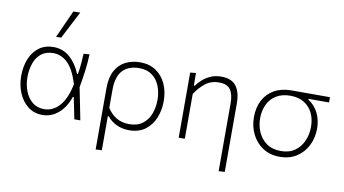

<svg xmlns="http://www.w3.org/2000/svg" viewBox="-91 -1016 2574 1435"><g transform="rotate(10 1196.0 -299.0)"><path d="M265.5 9.5Q200 9.5 153.8 -27Q107.5 -63.5 83 -122.8Q58.5 -182 58.5 -249Q58.5 -323 82.2 -380.8Q106 -438.5 151 -471.8Q196 -505 260.5 -505Q331 -505 383.5 -459.5Q436 -414 467 -338H473.5Q481 -381 484.2 -420.2Q487.5 -459.5 489 -494.5L533.5 -498Q531.5 -435.5 523 -370.2Q514.5 -305 503 -243Q515.5 -182 527.5 -121.5Q539.5 -61 551.5 0H506Q497.5 -41 489.5 -82Q481 -122.5 472.5 -163H466Q437.5 -79.5 384.2 -35Q331 9.5 265.5 9.5ZM271 -35.5Q334.5 -35.5 384.5 -89.5Q434.5 -143.5 457.5 -258Q423.5 -368 375.2 -414Q327 -460 266.5 -460Q210.5 -460 175 -431.5Q139.5 -403 122.8 -355Q106 -307 106 -249Q106 -195 124.2 -146Q142.5 -97 179.2 -66.2Q216 -35.5 271 -35.5ZM264.5 -583Q288.5 -636 312 -688.5Q335.5 -740.5 359 -792L411 -793Q383.5 -740.5 357 -688.5Q330.5 -636.5 303.5 -584.5Z M702 194.5V-270.5Q702 -351.5 730 -403.5Q758 -455.5 806.8 -480.2Q855.5 -505 918.5 -505Q987.5 -505 1037.2 -471.8Q1087 -438.5 1113.8 -380.8Q1140.5 -323 1140.5 -249Q1140.5 -179.5 1116.2 -120.8Q1092 -62 1043.5 -26.2Q995 9.5 922.5 9.5Q870 9.5 827.2 -10.5Q784.5 -30.5 755 -67H748.5V192ZM914.5 -35.5Q977.5 -35.5 1017 -65.8Q1056.5 -96 1074.8 -144.8Q1093 -193.5 1093 -249.5Q1093 -308 1073.8 -356Q1054.5 -404 1015.8 -432.5Q977 -461 918.5 -461Q837.5 -461 793 -414Q748.5 -367 748.5 -265.5V-130Q776 -85 818 -60.2Q860 -35.5 914.5 -35.5Z M1635.5 194.5V-321Q1635.5 -389 1610.8 -424Q1586 -459 1523 -459Q1462.5 -459 1419.2 -424.2Q1376 -389.5 1344.5 -340.5V0H1298V-494.5L1341 -498.5L1342 -403.5H1349Q1364 -425 1389.5 -448.5Q1415 -472 1450.8 -488.5Q1486.5 -505 1532.5 -505Q1611.5 -505 1646.5 -459Q1681.5 -413 1681.5 -327.5V192Z M2066.5 9.5Q1990.5 9.5 1936.2 -26.5Q1882 -62.5 1853.5 -121.5Q1825 -180.5 1825 -249Q1825 -323.5 1854.2 -378.8Q1883.5 -434 1937.8 -464.2Q1992 -494.5 2066 -494.5H2359V-454.5H2203.5V-448Q2252.5 -417.5 2278.8 -364.2Q2305 -311 2305 -247Q2305 -175.5 2275.5 -117.2Q2246 -59 2192.5 -24.8Q2139 9.5 2066.5 9.5ZM2066.5 -34.5Q2131 -34.5 2173.5 -65.5Q2216 -96.5 2237 -145.8Q2258 -195 2258 -250.5Q2258 -310 2235.8 -355.8Q2213.5 -401.5 2170.8 -427.8Q2128 -454 2066.5 -454Q2003 -454 1959.8 -427.2Q1916.5 -400.5 1894.2 -354Q1872 -307.5 1872 -249Q1872 -193.5 1893.5 -144.5Q1915 -95.5 1958.2 -65Q2001.5 -34.5 2066.5 -34.5Z"/></g></svg>

Font: Heraclito ExtraLight
Style: Regular
Weight: 200
Designer: Kostas Bartsokas (font) & Cristiano Sobral (main changes)
Foundry: Kostas Bartsokas (font) & Cristiano Sobral (main changes)
Version: Version 1.00;July 8, 2020;FontCreator 13.0.0.2655 64-bit